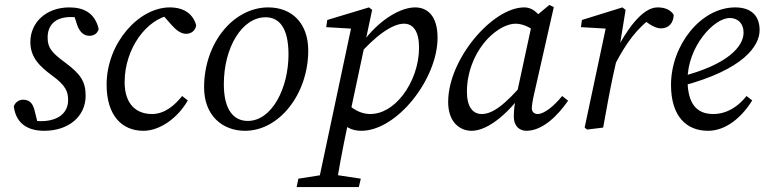

<svg xmlns="http://www.w3.org/2000/svg" viewBox="-20 -517 3098 778"><path d="M137 -1 120 -70C113 -97 101 -113 73 -113C57 -113 41 -102 36 -86C43 -26 82 13 159 13C259 13 327 -46 327 -129C327 -187 306 -217 246 -262C189 -304 173 -323 173 -365C173 -411 199 -448 268 -448C284 -448 294 -446 304 -443L274 -474L292 -418C302 -388 319 -372 342 -372C360 -372 374 -380 380 -399C365 -464 320 -487 261 -487C166 -487 103 -425 103 -347C103 -284 141 -248 191 -211C248 -170 256 -144 256 -111C256 -59 215 -26 145 -26C128 -26 120 -28 99 -35L137 -1Z M561 13C629 13 701 -40 741 -110L718 -128C691 -94 650 -55 596 -55C530 -55 485 -97 485 -184C485 -321 575 -441 672 -456L630 -467L675 -416C693 -396 712 -380 734 -380C752 -380 771 -390 775 -414C764 -457 729 -487 668 -487C543 -487 412 -343 412 -174C412 -49 474 13 561 13Z M973 13C1113 13 1229 -138 1229 -312C1229 -425 1161 -487 1067 -487C926 -487 807 -343 807 -163C807 -49 881 13 973 13ZM984 -27C928 -27 887 -70 887 -176C887 -325 961 -447 1056 -447C1111 -447 1149 -405 1149 -296C1149 -162 1083 -27 984 -27Z M1266 241H1342C1352 173 1364 107 1391 -22L1395 -40L1488 -477L1475 -487L1306 -436L1302 -407L1421 -400L1405 -414L1266 241ZM1342 -45C1375 -3 1403 13 1444 13C1588 13 1753 -196 1753 -364C1753 -454 1711 -487 1662 -487C1589 -487 1480 -412 1417 -293L1428 -288C1502 -373 1570 -421 1617 -421C1655 -421 1678 -389 1678 -324C1678 -255 1653 -184 1612 -131C1577 -86 1531 -55 1480 -55C1452 -55 1418 -66 1384 -100L1342 -45ZM1182 241H1434L1442 207L1323 189H1304L1189 207L1182 241Z M1891 13C1962 13 2051 -67 2121 -171L2112 -193C2024 -88 1974 -55 1932 -55C1896 -55 1872 -84 1872 -145C1872 -234 1910 -312 1958 -362C1995 -400 2037 -421 2069 -421C2104 -421 2138 -400 2163 -379L2199 -404C2173 -450 2147 -487 2104 -487C1976 -487 1796 -278 1796 -104C1796 -22 1843 13 1891 13ZM2113 13C2180 13 2242 -51 2282 -109L2258 -128C2223 -85 2184 -55 2159 -55C2146 -55 2135 -63 2135 -77C2135 -89 2138 -110 2144 -135L2224 -488L2206 -497L2140 -442L2072 -127C2065 -94 2062 -73 2062 -44C2062 -5 2086 13 2113 13Z M2472 -256C2516 -341 2563 -406 2625 -447L2575 -450L2587 -439C2609 -418 2637 -402 2658 -402C2691 -402 2709 -425 2710 -457C2696 -479 2672 -487 2644 -487C2581 -487 2516 -391 2472 -304V-256ZM2349 0 2359 8 2424 0C2437 -71 2449 -140 2464 -210L2486 -308L2491 -329L2515 -477L2502 -487L2338 -436L2334 -407L2454 -400L2437 -414L2349 0Z M2849 13C2922 13 2986 -42 3028 -110L3005 -128C2978 -94 2933 -55 2870 -55C2805 -55 2766 -94 2766 -194C2766 -327 2872 -444 2937 -444C2970 -444 2993 -422 2993 -385C2993 -328 2928 -255 2741 -207L2745 -169C2992 -235 3058 -330 3058 -395C3058 -454 3023 -487 2959 -487C2820 -487 2699 -334 2699 -173C2699 -45 2762 13 2849 13Z"/></svg>

Font: Source Serif Variable
Style: Italic
Weight: 389
Italic angle: -12°
Designer: Frank Grießhammer
Foundry: Adobe Systems Incorporated
Version: Version 3.001;hotconv 1.0.111;makeotfexe 2.5.65597